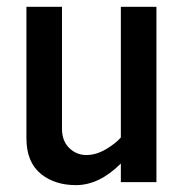

<svg xmlns="http://www.w3.org/2000/svg" viewBox="-20 -535 527 564"><path d="M57.6 -128.9V-515.1H162.1V-156.2Q162.1 -121.1 183.3 -100.3Q204.6 -79.6 233.6 -79.6Q262.7 -79.6 291.7 -96.9Q320.8 -114.3 335 -131.3V-515.1H439.5V0H335V-54.7Q271.5 8.8 203.1 8.8Q141.6 8.8 101.1 -23.4Q57.6 -58.1 57.6 -128.9Z"/></svg>

Font: News Cycle
Style: Bold
Weight: 700
Version: Version 0.5.1